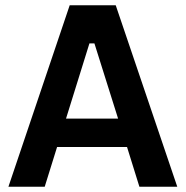

<svg xmlns="http://www.w3.org/2000/svg" viewBox="-20 -710 706 730"><path d="M245 -690H420L654 0H510L463 -151H197L150 0H12ZM429 -259 339 -545H320L231 -259Z"/></svg>

Font: Mozilla Text BETA
Style: Bold
Weight: 700
Designer: Studio DRAMA
Foundry: Studio DRAMA
Version: Version 0.100